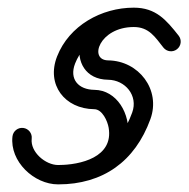

<svg xmlns="http://www.w3.org/2000/svg" viewBox="-20 -484 487 496"><path d="M325.6 -464.2C325.6 -464.2 325.6 -464.2 325.6 -464.2C242.1 -464.2 158.6 -418 127.4 -338.1C99 -265.2 147.2 -202.7 223.5 -201.9C244.4 -201.7 257.9 -170.9 260.7 -154C273.6 -77.9 188.2 -57.7 130.1 -57.7C116.3 -57.7 105.1 -46.5 105.1 -32.7C105.1 -18.9 116.3 -7.7 130.1 -7.7C371.2 -7.7 338.7 -250.7 224 -251.9C182.8 -252.3 158.2 -279.3 174 -319.9C197.6 -380.6 262.7 -414.2 325.6 -414.2C339.4 -414.2 350.6 -425.4 350.6 -439.2C350.6 -453 339.4 -464.2 325.6 -464.2ZM441.4 -392C441.4 -392 441.4 -392 441.4 -392C409.5 -432.4 382.8 -464.2 325.6 -464.2C162.2 -464.2 142.9 -279.3 259 -278C303.4 -277.5 337.5 -237.2 321.5 -193.3C288.8 -103.5 225.3 -57.7 130.1 -57.7C97.6 -57.7 57.9 -91.1 61.9 -125.8C63.5 -139.5 53.7 -151.9 39.9 -153.5C26.2 -155.1 13.8 -145.2 12.2 -131.5C12.2 -131.5 12.2 -131.5 12.2 -131.5C4.8 -67 67.8 -7.7 130.1 -7.7C246.1 -7.7 328.7 -66.8 368.5 -176.1C396.2 -252.2 338.4 -327.1 259.5 -328C207.9 -328.6 236.7 -414.2 325.6 -414.2C365 -414.2 380.7 -388.2 402.2 -361C410.8 -350.2 426.5 -348.3 437.3 -356.9C448.2 -365.5 450 -381.2 441.4 -392Z"/></svg>

Font: FRB American Cursive Guidelines Arrows Semibold
Style: Italic
Weight: 600
Italic angle: -25°
Version: Version 2.0;Modular Font Editor K font №1